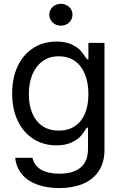

<svg xmlns="http://www.w3.org/2000/svg" viewBox="-20 -749 619 979"><path d="M57.6 55.7H145.5Q154.3 95.7 189.9 116.2Q225.6 136.7 282.2 136.7Q352.5 136.7 390.6 105.5Q428.7 74.2 428.7 9.8V-97.7H421.9Q408.2 -74.2 392.6 -56.2Q377 -38.1 345.7 -22.9Q314.5 -7.8 267.6 -7.8Q203.1 -7.8 151.9 -39.6Q100.6 -71.3 71.3 -131.3Q42 -191.4 42 -272.5Q42 -352.5 70.8 -412.6Q99.6 -472.7 150.9 -504.9Q202.1 -537.1 268.6 -537.1Q315.4 -537.1 346.2 -522Q377 -506.8 390.6 -491.2Q404.3 -475.6 423.8 -446.3H430.7V-530.3H512.7V14.6Q512.7 80.1 482.9 124Q453.1 168 401.4 189Q349.6 210 282.2 210Q218.8 210 169.4 191.9Q120.1 173.8 91.3 139.2Q62.5 104.5 57.6 55.7ZM430.7 -269.5Q430.7 -327.1 413.1 -370.6Q395.5 -414.1 361.8 -438Q328.1 -461.9 279.3 -461.9Q230.5 -461.9 196.3 -436.5Q162.1 -411.1 144.5 -367.7Q127 -324.2 127 -269.5Q127 -213.9 144.5 -171.9Q162.1 -129.9 196.3 -106.4Q230.5 -83 279.3 -83Q327.1 -83 361.3 -105.5Q395.5 -127.9 413.1 -169.4Q430.7 -210.9 430.7 -269.5ZM231.4 -673.8Q231.4 -689.5 239.3 -702.1Q247.1 -714.8 260.7 -722.2Q274.4 -729.5 290 -729.5Q306.6 -729.5 320.3 -722.2Q334 -714.8 341.8 -702.1Q349.6 -689.5 349.6 -673.8Q349.6 -659.2 341.8 -646Q334 -632.8 320.3 -625.5Q306.6 -618.2 290 -618.2Q274.4 -618.2 260.7 -625.5Q247.1 -632.8 239.3 -646Q231.4 -659.2 231.4 -673.8Z"/></svg>

Font: Pretendard Std Variable
Style: Regular
Weight: 400
Designer: Base glyphs from Inter by Rasmus Andersson; Hangeul glyphs from Noto Sans CJK(Source Han Sans) by Jang Soo-young and Kan
Foundry: Kil Hyung-jin
Version: Version 1.309;Glyphs 3.2 (3225)